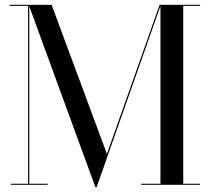

<svg xmlns="http://www.w3.org/2000/svg" viewBox="-20 -770 873 800"><path d="M25 -4.5V0H179V-4.5H102V-743.5L377.5 10H382.5L648.5 -745V-4.5H568V0H813.5V-4.5H743.5V-745.5H813.5V-750H645L425.5 -128.5L195 -750H20.5V-745.5H97V-4.5Z"/></svg>

Font: Bodoni* 36pt
Style: Regular
Weight: 400
Version: Version 2.3